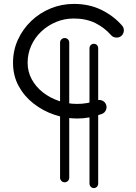

<svg xmlns="http://www.w3.org/2000/svg" viewBox="-20 -714 689 973"><path d="M307.6 -521.3Q298.2 -521.3 291.3 -514.6Q284.4 -508 284.4 -498V186.5Q284.4 196 291.3 202.9Q298.2 209.8 307.6 209.8Q317.6 209.8 324.2 202.9Q330.9 196 330.9 186.5V-498Q330.9 -508 324.2 -514.6Q317.6 -521.3 307.6 -521.3ZM455.6 -492Q446.1 -492 439.8 -485.4Q433.5 -478.7 433.5 -468.8V215.8Q433.5 225.3 439.8 232.2Q446.1 239.1 455.6 239.1Q465.5 239.1 471.6 232.2Q477.6 225.3 477.6 215.8V-468.8Q477.6 -478.7 471.6 -485.4Q465.5 -492 455.6 -492ZM595.2 -532.3Q606.4 -542.2 607.5 -557.7Q608.5 -573.2 598.6 -584.4Q556.5 -632.9 494.8 -663.5Q433 -694.2 354 -694.2Q292.4 -694.2 236.8 -671.4Q181.2 -648.7 138.4 -607.8Q95.5 -567 70.8 -512.9Q46 -458.9 46 -396Q46 -330.7 74.2 -278.6Q102.5 -226.4 149.7 -189.5Q196.9 -152.5 254.5 -132.9Q312.1 -113.4 371.1 -113.4Q435.5 -113.4 496.4 -136.7Q510.4 -141.9 516.6 -155.9Q522.8 -169.9 517.6 -183.9Q512.4 -197.9 498.4 -204.1Q484.4 -210.3 470.4 -205.1Q422.9 -187.4 371.1 -187.4Q322.2 -187.4 277 -203Q231.8 -218.6 196.4 -246.7Q161 -274.8 140.5 -312.9Q120 -351 120 -396Q120 -442.5 138.5 -483.2Q156.9 -523.9 189.5 -554.5Q222.1 -585.2 264.3 -602.7Q306.6 -620.2 354 -620.2Q416.6 -620.2 463.3 -597Q509.9 -573.7 543 -535.7Q553 -524.5 568.5 -523.6Q583.9 -522.6 595.2 -532.3Z"/></svg>

Font: Mikhak VF
Style: Regular
Weight: 100
Designer: Amin Abedi
Version: Version 3.001